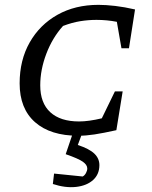

<svg xmlns="http://www.w3.org/2000/svg" viewBox="-20 -552 627 792"><path d="M303 8Q188 8 124.5 -48Q61 -104 61 -208Q61 -304 102.5 -377Q144 -450 217 -491Q290 -532 386 -532Q417 -532 455.5 -527.5Q494 -523 537 -513L512 -353H481L462 -462Q421 -470 378 -470Q344 -470 310.5 -464.5Q277 -459 240 -445Q196 -396 171 -330Q146 -264 146 -200Q146 -127 187.5 -89Q229 -51 306 -51Q346 -51 400 -64L454 -175H486L460 -15Q406 -3 370 2.5Q334 8 303 8ZM284 -13H323L301 46Q349 62 369.5 82Q390 102 390 129Q390 167 364 190.5Q338 214 294 219Q250 224 198 207L203 164L321 176Q329 172 334.5 162Q340 152 340 143Q340 128 321.5 115Q303 102 251 84Z"/></svg>

Font: Piazzolla SC
Style: Italic
Weight: 400
Italic angle: -11.3°
Designer: Juan Pablo del Peral
Foundry: Huerta Tipografica
Version: Version 1.330